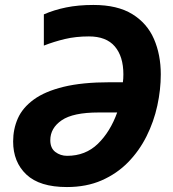

<svg xmlns="http://www.w3.org/2000/svg" viewBox="-20 -745 700 775"><path d="M250 10Q140 10 86.5 -40.5Q33 -91 33 -174Q33 -224 52 -267Q71 -310 116 -343Q161 -376 236.5 -394.5Q312 -413 424 -413H476Q477 -419 477.5 -427.5Q478 -436 478 -445Q478 -517 443.5 -557.5Q409 -598 339 -598Q286 -598 242 -587.5Q198 -577 157 -561V-687Q198 -705 247 -715Q296 -725 357 -725Q454 -725 514 -688Q574 -651 601.5 -587.5Q629 -524 629 -445Q629 -383 615 -318.5Q601 -254 571.5 -195Q542 -136 497 -90Q452 -44 390.5 -17Q329 10 250 10ZM251 -116Q325 -116 375 -164.5Q425 -213 453 -291H378Q275 -291 229 -259.5Q183 -228 183 -179Q183 -147 203.5 -131.5Q224 -116 251 -116Z"/></svg>

Font: BC Sans
Style: Bold Italic
Weight: 700
Italic angle: -12°
Designer: Monotype Design Team
Province of B.C.
Foundry: Monotype Imaging Inc.
Version: Version 2.000;GOOG;noto-source:20170915:90ef993387c0